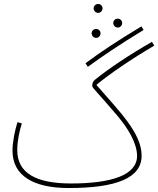

<svg xmlns="http://www.w3.org/2000/svg" viewBox="-20 -927 798 968"><path d="M475 -862C487 -862 497 -873 497 -885C497 -897 487 -907 475 -907C462 -907 452 -897 452 -885C452 -873 462 -862 475 -862ZM574 -788C586 -788 596 -799 596 -811C596 -823 586 -833 574 -833C561 -833 551 -823 551 -811C551 -799 561 -788 574 -788ZM423 -590C498 -645 578 -699 704 -776L693 -794C567 -718 486 -664 411 -608ZM465 -736C477 -736 487 -747 487 -759C487 -771 477 -781 465 -781C452 -781 442 -771 442 -759C442 -747 452 -736 465 -736ZM326 21C568 21 694 -30 694 -142C694 -258 577 -370 466 -499C528 -551 646 -632 758 -697L746 -716C631 -650 528 -581 460 -526C451 -519 445 -511 445 -494C445 -483 470 -464 573 -342C627 -278 671 -204 671 -141C671 -44 542 -2 338 -2C164 -2 67 -53 67 -170C67 -217 78 -266 90 -305L68 -311C55 -269 43 -212 43 -167C43 -41 149 21 326 21Z"/></svg>

Font: Noto Sans Arabic UI Cn Th
Style: Regular
Weight: 100
Width: 3
Designer: Monotype Design Team, Nadine Chahine and Nizar Qandah
Foundry: Monotype Imaging Inc.
Version: Version 2.010